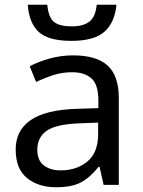

<svg xmlns="http://www.w3.org/2000/svg" viewBox="-20 -778 601 808"><path d="M470 -758Q463 -683 419.5 -644.5Q376 -606 281 -606Q183 -606 142.5 -644Q102 -682 97 -758H179Q184 -704 207.5 -685.5Q231 -667 283 -667Q329 -667 355.5 -686.5Q382 -706 387 -758ZM288 -545Q386 -545 433 -502Q480 -459 480 -365V0H416L399 -76H395Q360 -32 321.5 -11Q283 10 215 10Q142 10 94 -28.5Q46 -67 46 -149Q46 -229 109 -272.5Q172 -316 303 -320L394 -323V-355Q394 -422 365 -448Q336 -474 283 -474Q241 -474 203 -461.5Q165 -449 132 -433L105 -499Q140 -518 188 -531.5Q236 -545 288 -545ZM314 -259Q214 -255 175.5 -227Q137 -199 137 -148Q137 -103 164.5 -82Q192 -61 235 -61Q303 -61 348 -98.5Q393 -136 393 -214V-262Z"/></svg>

Font: Go Noto Kurrent-Regular
Style: Regular
Weight: 400
Designer: Monotype Design Team
Foundry: Monotype Imaging Inc.
Version: Version 2.012; ttfautohint (v1.8.4.7-5d5b)